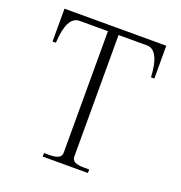

<svg xmlns="http://www.w3.org/2000/svg" viewBox="-127 -809 864 918"><g transform="rotate(20 305.0 -350.0)"><path d="M190 -18H218Q248 -18 263 -26Q278 -34 278 -52V-670H134Q70 -670 63 -533H46V-700H564V-533H547Q540 -670 476 -670H332V-52Q332 -34 347 -26Q362 -18 392 -18H420V0H190Z"/></g></svg>

Font: Taviraj ExtraLight
Style: Regular
Weight: 200
Designer: Katatrad Team
Foundry: CadsonDemak
Version: Version 1.030